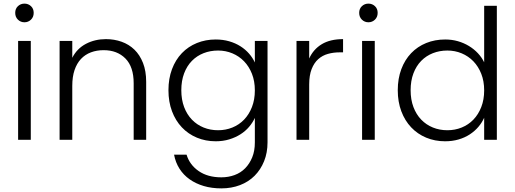

<svg xmlns="http://www.w3.org/2000/svg" viewBox="-20 -772 2843 1060"><path d="M80 -546H150V0H80ZM115 -649Q94 -649 79 -663.5Q64 -678 64 -701Q64 -724 79 -738Q94 -752 115 -752Q136 -752 151 -738Q166 -724 166 -701Q166 -678 151 -663.5Q136 -649 115 -649Z M718 -312Q718 -403 672.5 -449Q627 -495 552 -495Q514 -495 482 -483Q450 -471 427 -446.5Q404 -422 391.5 -385Q379 -348 379 -298V0H309V-546H379V-453Q405 -504 454.5 -530Q504 -556 565 -556Q611 -556 651.5 -541.5Q692 -527 722 -498Q752 -469 769.5 -424.5Q787 -380 787 -320V0H718Z M910 -274Q910 -338 929.5 -390Q949 -442 984 -478.5Q1019 -515 1067 -534.5Q1115 -554 1171 -554Q1211 -554 1245.5 -544Q1280 -534 1307.5 -516.5Q1335 -499 1355 -476Q1375 -453 1387 -427V-546H1457V14Q1457 71 1438 118Q1419 165 1385.5 198.5Q1352 232 1305 250Q1258 268 1202 268Q1149 268 1105 255Q1061 242 1027 218Q993 194 971 159.5Q949 125 941 82H1010Q1027 138 1077 172.5Q1127 207 1202 207Q1241 207 1275 194.5Q1309 182 1333.5 157Q1358 132 1372.5 96.5Q1387 61 1387 14V-121Q1375 -95 1355 -71.5Q1335 -48 1307.5 -30.5Q1280 -13 1245.5 -2.5Q1211 8 1171 8Q1115 8 1067 -12Q1019 -32 984 -69Q949 -106 929.5 -158Q910 -210 910 -274ZM1387 -273Q1387 -324 1371 -364.5Q1355 -405 1327.5 -433.5Q1300 -462 1263 -477.5Q1226 -493 1184 -493Q1141 -493 1104 -478.5Q1067 -464 1039.5 -436Q1012 -408 996.5 -367Q981 -326 981 -274Q981 -222 996.5 -181Q1012 -140 1039.5 -111.5Q1067 -83 1104 -68Q1141 -53 1184 -53Q1226 -53 1263 -68Q1300 -83 1327.5 -111.5Q1355 -140 1371 -181Q1387 -222 1387 -273Z M1687 0H1617V-546H1687V-449Q1710 -500 1756.5 -528Q1803 -556 1874 -556V-483H1855Q1821 -483 1790.5 -474.5Q1760 -466 1737 -445.5Q1714 -425 1700.5 -390.5Q1687 -356 1687 -305Z M1979 -546H2049V0H1979ZM2014 -649Q1993 -649 1978 -663.5Q1963 -678 1963 -701Q1963 -724 1978 -738Q1993 -752 2014 -752Q2035 -752 2050 -738Q2065 -724 2065 -701Q2065 -678 2050 -663.5Q2035 -649 2014 -649Z M2176 -274Q2176 -338 2195.5 -390Q2215 -442 2250 -478.5Q2285 -515 2333 -534.5Q2381 -554 2438 -554Q2475 -554 2508 -544.5Q2541 -535 2569 -518Q2597 -501 2618.5 -478Q2640 -455 2653 -428V-740H2723V0H2653V-122Q2641 -95 2621 -71.5Q2601 -48 2573.5 -30Q2546 -12 2511.5 -2Q2477 8 2437 8Q2381 8 2333 -12Q2285 -32 2250 -69Q2215 -106 2195.5 -158Q2176 -210 2176 -274ZM2653 -273Q2653 -324 2637 -364.5Q2621 -405 2593.5 -433.5Q2566 -462 2529 -477.5Q2492 -493 2450 -493Q2407 -493 2370 -478.5Q2333 -464 2305.5 -436Q2278 -408 2262.5 -367Q2247 -326 2247 -274Q2247 -222 2262.5 -181Q2278 -140 2305.5 -111.5Q2333 -83 2370 -68Q2407 -53 2450 -53Q2492 -53 2529 -68Q2566 -83 2593.5 -111.5Q2621 -140 2637 -181Q2653 -222 2653 -273Z"/></svg>

Font: SVN-Poppins Light
Style: Regular
Weight: 300
Designer: Ninad Kale (Devanagari), Jonny Pinhorn (Latin)
Foundry: Indian Type Foundry
Version: Version 3.002 2017; ttfautohint (v1.8.3)